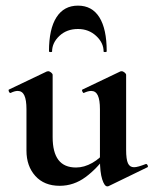

<svg xmlns="http://www.w3.org/2000/svg" viewBox="-20 -648 546 682"><path d="M192 12Q137 12 105.5 -23Q74 -58 74 -113V-260Q74 -293 66.5 -309Q59 -325 43 -325Q32 -325 18 -318Q14 -317 11.5 -323Q9 -329 12 -330L146 -394Q149 -395 151 -395Q156 -395 161.5 -390.5Q167 -386 167 -382V-161Q167 -107 187.5 -80Q208 -53 250 -53Q279 -53 308 -69.5Q337 -86 354 -111L360 -99Q326 -50 284 -19Q242 12 192 12ZM428 -382V-116Q428 -82 434.5 -68Q441 -54 456 -54Q463 -54 473.5 -57Q484 -60 497 -65Q501 -67 504 -61.5Q507 -56 504 -54L366 13Q364 14 361 14Q351 14 343 -11Q335 -36 335 -82V-260Q335 -293 327.5 -309Q320 -325 304 -325Q293 -325 278 -318Q275 -317 272.5 -323Q270 -329 273 -330L407 -394Q409 -395 412 -395Q417 -395 422.5 -390.5Q428 -386 428 -382ZM165 -465Q165 -463 159.5 -463Q154 -463 154 -466Q154 -545 180.5 -586.5Q207 -628 257 -628Q307 -628 333 -586.5Q359 -545 359 -466Q359 -463 353.5 -463Q348 -463 348 -465Q348 -496 321.5 -520.5Q295 -545 257 -545Q217 -545 191 -520.5Q165 -496 165 -465Z"/></svg>

Font: Cormorant Light
Style: Bold
Weight: 700
Version: Version 4.000